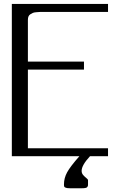

<svg xmlns="http://www.w3.org/2000/svg" viewBox="-20 -812 644 998"><path d="M541.5 -791.5V-750H208.5Q194.3 -750 187.3 -749.8Q180.2 -749.5 168.5 -748.5Q156.7 -747.6 150.6 -744.9Q144.5 -742.2 137.7 -737.8Q130.9 -733.4 127.9 -726.1Q125 -718.8 125 -708.5V-491.7H416.5V-450.2H125V-41.5H541.5V0H447.8Q404.3 46.9 404.3 76.2Q404.3 88.9 412.6 98.1Q420.9 107.4 429.2 113.8Q437.5 120.1 437.5 125V146Q437.5 151.4 437 153.8Q436.5 156.2 433.8 159.9Q431.2 163.6 424.3 165Q417.5 166.5 406.2 166.5H343.8Q328.6 166.5 321.8 163.8Q314.9 161.1 313.7 157.7Q312.5 154.3 312.5 146Q312.5 113.8 328.9 83.7Q345.2 53.7 392.6 0H41.5V-791.5Z"/></svg>

Font: Gputeks
Style: Regular
Weight: 500
Version: Version 0.9